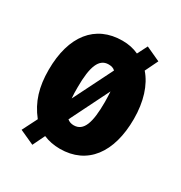

<svg xmlns="http://www.w3.org/2000/svg" viewBox="-157 -710 829 880"><g transform="rotate(30 258.0 -270.5)"><path d="M483 -278C483 -369 459 -445 415 -495L448 -563L372 -598L345 -545C319 -557 291 -563 259 -563C116 -563 32 -458 32 -278C32 -189 52 -120 102 -57L62 22L139 57L170 -7C196 4 225 10 257 10C401 10 483 -99 483 -278ZM187 -276C187 -385 208 -437 258 -437C272 -437 284 -434 293 -425L189 -217C187 -234 187 -254 187 -276ZM329 -278C329 -171 311 -115 258 -115C245 -115 233 -119 224 -127L327 -334C328 -317 329 -298 329 -278Z"/></g></svg>

Font: Noto Sans Hebrew ExtraCondensed Black
Style: Regular
Weight: 900
Width: 2
Designer: Monotype Design Team
Foundry: Monotype Imaging Inc.
Version: Version 2.004